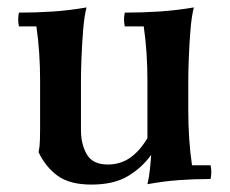

<svg xmlns="http://www.w3.org/2000/svg" viewBox="-20 -482 619 517"><path d="M377 -110 387 -65Q362 -30 324 -7.5Q286 15 226 15Q168 15 135.5 -8.5Q103 -32 84 -72Q87 -87 87.5 -104.5Q88 -122 88 -137V-264Q88 -343 78 -411H31Q27 -430 31 -448Q78 -448 122.5 -451Q167 -454 213 -462Q207 -439 204 -402.5Q201 -366 199.5 -328.5Q198 -291 198 -264V-132Q198 -93 214 -66Q230 -39 270 -39Q304 -39 330 -57Q356 -75 377 -110ZM547 -37Q551 -19 547 0Q502 0 461.5 3Q421 6 377 14Q381 -2 383.5 -24.5Q386 -47 387 -65L377 -110V-264Q377 -343 367 -411H316Q312 -430 316 -448Q363 -448 409 -451Q455 -454 502 -462Q496 -439 493 -402.5Q490 -366 488.5 -328.5Q487 -291 487 -264V-184Q487 -105 497 -37Z"/></svg>

Font: Poltawski Nowy Medium
Style: Regular
Weight: 500
Version: Version 1.001;gftools[0.9.25]